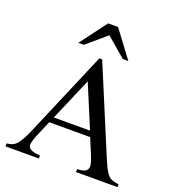

<svg xmlns="http://www.w3.org/2000/svg" viewBox="-156 -1011 1031 1133"><g transform="rotate(20 359.5 -444.5)"><path d="M710.9 0H450.2V-18.6Q496.1 -19.5 508.8 -35.4Q521.5 -51.3 515.1 -75.9Q508.8 -100.6 497.6 -127L458 -222.2H201.2L156.2 -116.7Q144 -86.4 140.9 -65.9Q137.7 -45.4 154.1 -33.9Q170.4 -22.5 216.8 -18.6V0H7.3V-18.6Q49.8 -21.5 71.8 -49.6Q93.8 -77.6 117.7 -131.8L350.1 -677.7H367.7L597.7 -127Q617.2 -81.1 632.3 -58.6Q647.5 -36.1 665.5 -28.3Q683.6 -20.5 710.9 -18.6ZM444.3 -257.8 332 -526.4 216.8 -257.8ZM516.1 -721.2H481.4L358.9 -825.7L236.8 -721.2H202.1L328.1 -889.2H390.6Z"/></g></svg>

Font: BabelStone Roman
Style: Regular
Weight: 400
Designer: Walt Agee, Victor Gaultney, Peter Martin, Debbi Hosken, Becca Hirsbrunner (SIL); Andrew West (BabelStone)
Foundry: BabelStone
Version: Version 16.000